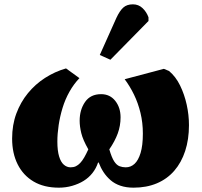

<svg xmlns="http://www.w3.org/2000/svg" viewBox="-20 -850 932 887"><path d="M252 17Q183 17 135 -11.5Q87 -40 61.5 -91Q36 -142 36 -210Q36 -273 55.5 -325.5Q75 -378 109 -419.5Q143 -461 188 -490Q233 -519 285 -534L347 -489Q321 -462 301 -426.5Q281 -391 269 -351.5Q257 -312 251 -272Q245 -232 245 -196Q245 -154 253 -127.5Q261 -101 275 -89Q289 -77 306 -77Q320 -77 330.5 -82Q341 -87 350.5 -97Q360 -107 369 -122.5Q378 -138 388 -160Q363 -204 355.5 -235Q348 -266 348 -292Q348 -343 373 -379Q398 -415 447 -415Q488 -415 512.5 -384Q537 -353 537 -308Q537 -269 524 -233.5Q511 -198 485 -160Q496 -122 507.5 -104.5Q519 -87 532.5 -82Q546 -77 561 -77Q584 -77 601.5 -93Q619 -109 629.5 -143.5Q640 -178 640 -233Q640 -283 629 -328.5Q618 -374 599 -413Q580 -452 556 -484L737 -532L761 -522Q792 -496 812 -455Q832 -414 842.5 -366.5Q853 -319 853 -272Q853 -206 835.5 -152.5Q818 -99 785 -61Q752 -23 704.5 -3Q657 17 597 17Q563 17 536.5 8Q510 -1 491 -17.5Q472 -34 458.5 -54.5Q445 -75 436 -99H433Q424 -72 407 -50.5Q390 -29 366.5 -14.5Q343 0 313.5 8.5Q284 17 252 17ZM490 -574 441 -596 518 -768Q533 -800 549.5 -815Q566 -830 594 -830Q620 -830 638.5 -812.5Q657 -795 666 -770V-753Z"/></svg>

Font: Literata 18pt Black
Style: Italic
Weight: 900
Italic angle: -2°
Designer: Latin by Veronika Burian and Jose Scaglione. Greek by Irene Vlachou. Cyrillic by Vera Evstafieva
Foundry: TypeTogether
Version: Version 3.103;gftools[0.9.29]